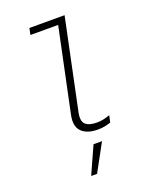

<svg xmlns="http://www.w3.org/2000/svg" viewBox="-177 -825 955 1190"><g transform="rotate(-20 300.0 -230.5)"><path d="M353 10Q280 10 245 -25.5Q210 -61 225 -132L341 -684H158L167 -727H399L274 -130Q263 -75 286.5 -54Q310 -33 361 -33Q382 -33 402 -37Q422 -41 447 -50L437 -5Q417 2 396.5 6Q376 10 353 10ZM213 266 294 86H350L252 266Z"/></g></svg>

Font: Red Hat Mono
Style: Italic
Weight: 300
Italic angle: -12°
Monospace: yes
Designer: Pentagram, MCKL
Foundry: Pentagram, MCKL
Version: Version 1.023